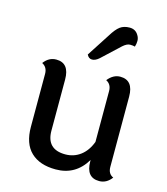

<svg xmlns="http://www.w3.org/2000/svg" viewBox="-115 -861 836 959"><g transform="rotate(15 303.0 -381.0)"><path d="M269 -587 346 -706Q368 -742 387.5 -756.5Q407 -771 437 -771Q467 -771 482 -746Q491 -732 491 -716.5Q491 -701 486 -686Q477 -689 460.5 -689Q444 -689 423 -670L332 -585Q313 -568 295.5 -568Q278 -568 269 -587ZM523 -437V-74Q523 -38 551 -26Q525 9 487 9Q419 9 419 -75V-82Q365 9 262 9Q179 9 133.5 -34.5Q88 -78 88 -165V-438Q88 -473 60 -487Q86 -522 124 -522Q192 -522 192 -437V-173Q192 -76 289 -76Q333 -76 367 -101.5Q401 -127 419 -175V-438Q419 -473 391 -487Q419 -522 455 -522Q523 -522 523 -437Z"/></g></svg>

Font: Laila Medium
Style: Regular
Weight: 500
Designer: Hitesh Malaviya
Foundry: Indian Type Foundry
Version: Version 1.302;PS 1.0;hotconv 1.0.78;makeotf.lib2.5.61930; tt